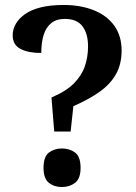

<svg xmlns="http://www.w3.org/2000/svg" viewBox="-20 -744 546 772"><path d="M187 -352Q246 -377 277.5 -409Q309 -441 321.5 -478.5Q334 -516 334 -557Q334 -609 311.5 -638.5Q289 -668 241 -668Q207 -668 186 -651Q165 -634 155.5 -603.5Q146 -573 146 -531Q93 -531 62 -547.5Q31 -564 31 -602Q31 -626 43.5 -648Q56 -670 81 -687.5Q106 -705 144.5 -714.5Q183 -724 236 -724Q305 -724 358 -702.5Q411 -681 440 -640Q469 -599 469 -541Q469 -487 447 -447Q425 -407 382 -376Q339 -345 275 -317L264 -215H198ZM229 8Q198 8 176.5 -9Q155 -26 155 -69Q155 -114 176.5 -130.5Q198 -147 229 -147Q260 -147 282 -130.5Q304 -114 304 -69Q304 -26 282 -9Q260 8 229 8Z"/></svg>

Font: Noto Rashi Hebrew SemiBold
Style: Regular
Weight: 600
Version: Version 1.006